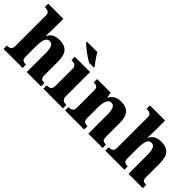

<svg xmlns="http://www.w3.org/2000/svg" viewBox="53 -1531 2296 2296"><g transform="rotate(45 1200.5 -383.0)"><path d="M21 0V-57H24Q45 -57 61.5 -62Q78 -67 87.5 -81.5Q97 -96 97 -125V-644Q97 -670 84.5 -682.5Q72 -695 56.5 -699Q41 -703 30 -703H16V-760H272V-610Q272 -583 271 -555.5Q270 -528 268.5 -505.5Q267 -483 266 -473H274Q290 -501 310.5 -518Q331 -535 359.5 -542.5Q388 -550 425 -550Q505 -550 547 -504.5Q589 -459 589 -358V-128Q589 -97 595 -82Q601 -67 615 -62Q629 -57 651 -57H655V0H413V-322Q413 -387 398 -422Q383 -457 346 -457Q316 -457 300 -434.5Q284 -412 278.5 -377Q273 -342 273 -305V-122Q273 -94 280.5 -80.5Q288 -67 302.5 -62Q317 -57 339 -57H343V0Z M694 0V-57H706Q723 -57 738.5 -63Q754 -69 763.5 -84Q773 -99 773 -127V-415Q773 -441 763 -454.5Q753 -468 737.5 -473.5Q722 -479 706 -479H690V-536H948V-125Q948 -98 957.5 -83.5Q967 -69 982.5 -63Q998 -57 1014 -57H1026V0ZM862 -606Q837 -620 807 -639.5Q777 -659 747.5 -681Q718 -703 695.5 -723Q673 -743 664 -756V-766H841Q852 -744 870 -717Q888 -690 908 -664Q928 -638 942 -619V-606Z M1062 0V-57H1065Q1088 -57 1104 -62Q1120 -67 1129 -81.5Q1138 -96 1138 -125V-415Q1138 -442 1130 -456Q1122 -470 1107 -474.5Q1092 -479 1070 -479H1067V-536H1296L1309 -469H1314Q1331 -498 1351.5 -515.5Q1372 -533 1400 -541.5Q1428 -550 1466 -550Q1545 -550 1587.5 -504.5Q1630 -459 1630 -358V-128Q1630 -97 1636 -82Q1642 -67 1656 -62Q1670 -57 1692 -57H1696V0H1455V-322Q1455 -387 1440.5 -422Q1426 -457 1389 -457Q1360 -457 1343.5 -435.5Q1327 -414 1320 -379.5Q1313 -345 1313 -305V-122Q1313 -94 1321 -80.5Q1329 -67 1343.5 -62Q1358 -57 1380 -57H1384V0Z M1742 0V-57H1745Q1766 -57 1782.5 -62Q1799 -67 1808.5 -81.5Q1818 -96 1818 -125V-644Q1818 -670 1805.5 -682.5Q1793 -695 1777.5 -699Q1762 -703 1751 -703H1737V-760H1993V-610Q1993 -583 1992 -555.5Q1991 -528 1989.5 -505.5Q1988 -483 1987 -473H1995Q2011 -501 2031.5 -518Q2052 -535 2080.5 -542.5Q2109 -550 2146 -550Q2226 -550 2268 -504.5Q2310 -459 2310 -358V-128Q2310 -97 2316 -82Q2322 -67 2336 -62Q2350 -57 2372 -57H2376V0H2134V-322Q2134 -387 2119 -422Q2104 -457 2067 -457Q2037 -457 2021 -434.5Q2005 -412 1999.5 -377Q1994 -342 1994 -305V-122Q1994 -94 2001.5 -80.5Q2009 -67 2023.5 -62Q2038 -57 2060 -57H2064V0Z"/></g></svg>

Font: Noto Serif Thai ExtraBold
Style: Regular
Weight: 800
Version: Version 2.001